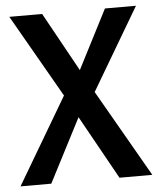

<svg xmlns="http://www.w3.org/2000/svg" viewBox="-49 -703 615 746"><g transform="rotate(-5 258.0 -330.0)"><path d="M320 -340 515 0H387L249 -248L121 0H1L200 -337L15 -660H143L270 -430L388 -660H509Z"/></g></svg>

Font: Sansita
Style: Regular
Weight: 400
Designer: Pablo Cosgaya
Foundry: Omnibus-Type
Version: Version 1.006;hotconv 1.0.109;makeotfexe 2.5.65596